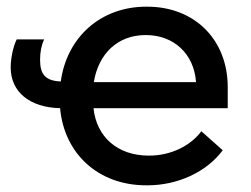

<svg xmlns="http://www.w3.org/2000/svg" viewBox="-20 -547 753 575"><path d="M30 -429C19 -407 12 -371 12 -345C12 -271 70 -225 160 -223C172 -88 273 8 418 8H422C511 8 598 -31 647 -97L583 -154C553 -113 495 -81 427 -81H425C332 -81 269 -137 260 -223H662V-286C662 -428 563 -527 421 -527H418C281 -527 180 -435 162 -303C116 -305 100 -324 100 -368C100 -391 104 -411 112 -429ZM261 -301C275 -387 333 -442 416 -442H417C501 -442 561 -385 567 -302V-301Z"/></svg>

Font: Fixel Display Medium
Style: Regular
Weight: 500
Designer: AlfaBravo + MacPaw
Foundry: Kyrylo Tkachov, Marchela Mozhyna, Serhii Makarenko, Maria Weinstein, Zakhar Kryvoshyya
Version: Version 1.211